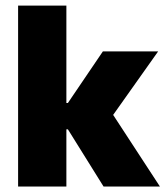

<svg xmlns="http://www.w3.org/2000/svg" viewBox="-20 -680 603 700"><path d="M563 0H357.5L227.5 -208.5H191.5V-304.5H227.5L355 -492.5H556.5L381.5 -245.5V-278ZM222 0H46V-659.5H222Z"/></svg>

Font: Anek Malayalam Medium ExtraBold
Style: Regular
Weight: 800
Version: Version 1.003